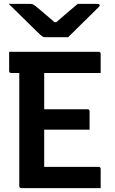

<svg xmlns="http://www.w3.org/2000/svg" viewBox="-20 -966 590 986"><path d="M90 0Q79 0 79 -11V-591H38Q27 -591 27 -602V-700H486Q497 -700 497 -689V-591H207V-405H429Q440 -405 440 -394V-300H207V-109H486Q497 -109 497 -98V0ZM330 -775H211Q204 -775 198.5 -778.5Q193 -782 179 -795Q169 -805 142.5 -830.5Q116 -856 84.5 -887.5Q53 -919 25 -946H133Q144 -946 148.5 -944Q153 -942 161 -936Q175 -925 199.5 -904Q224 -883 260 -852H269Q303 -882 330 -904.5Q357 -927 379 -946H480Q492 -946 492 -939Q492 -935 488 -931Q484 -927 470 -913Q453 -896 426.5 -870Q400 -844 374 -818.5Q348 -793 330 -775Z"/></svg>

Font: Recursive Sn Lnr St SmB
Style: Regular
Weight: 600
Version: Version 1.079;hotconv 1.0.112;makeotfexe 2.5.65598; ttfautoh